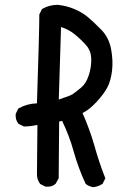

<svg xmlns="http://www.w3.org/2000/svg" viewBox="-20 -772 540 794"><path d="M365.7 2Q348.1 -0.5 335 -11.2L334 -11.7L333.5 -13.2Q304.2 -76.2 284.7 -145.5Q266.6 -211.4 236.8 -272L224.6 -269.5L222.7 -37.1V-35.6L222.2 -34.2L210.4 -12.7L209.5 -11.7L209 -11.2Q201.2 -4.4 191.2 -1.7Q181.2 1 169.4 0H168.5L167.5 -0.5L147.9 -10.3L146.5 -11.2L145.5 -12.2Q132.8 -29.3 132.8 -50.8L134.8 -255.4Q105 -249 80.1 -249H78.6L77.6 -249.5L58.1 -259.3L56.6 -259.8L56.2 -260.7Q43 -276.4 44.9 -300.3V-301.3L45.4 -302.2L55.2 -321.8L56.2 -323.7L57.6 -324.2Q91.8 -343.3 132.8 -344.7Q142.6 -641.6 142.6 -710.9V-712.4L143.1 -713.4L152.8 -732.9L153.8 -734.9L155.3 -735.4Q184.1 -752 218.8 -752H219.2Q255.4 -748 286.9 -734.9Q318.4 -721.7 341.8 -702.6Q364.3 -684.1 396.5 -651.4Q430.2 -618.2 439.5 -568.8Q448.2 -520.5 443.4 -480Q440.9 -459.5 436.3 -442.6Q431.6 -425.8 425 -412.6Q418.5 -399.4 407 -383.8Q395.5 -368.2 379.4 -350.6Q349.1 -317.9 321.3 -304.7Q335.9 -271.5 348.1 -238Q360.4 -204.6 370.1 -170.9Q389.2 -101.6 414.6 -37.1L415.5 -34.7L414.6 -32.7L404.8 -13.2L403.8 -11.7L402.3 -10.7Q397 -7.3 391.1 -4.6Q385.3 -2 379.2 -0.5Q373 1 366.7 2H366.2ZM280.8 -382.8Q293.5 -391.6 314.9 -409.2Q335.9 -426.3 347.2 -460.9Q358.4 -496.1 357.4 -529.3Q356.4 -561 337.4 -583.5Q317.4 -606.9 288.6 -630.4Q263.7 -650.4 232.4 -660.2L223.1 -360.4Q247.1 -368.2 262 -374Q276.9 -379.9 280.8 -382.3Z"/></svg>

Font: NaikaiFont
Style: SemiBold
Weight: 600
Version: Version 1.89